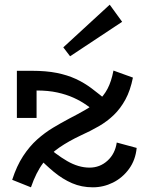

<svg xmlns="http://www.w3.org/2000/svg" viewBox="-20 -785 630 819"><path d="M464 -484 547 -454Q536 -399 515 -360.5Q494 -322 465.5 -294.5Q437 -267 401.5 -246.5Q366 -226 324 -207Q273 -183 233.5 -156Q194 -129 164 -89.5Q134 -50 112 14L32 -18Q51 -77 78.5 -119Q106 -161 138.5 -190Q171 -219 206 -240Q241 -261 275 -279Q312 -298 342.5 -315.5Q373 -333 397.5 -354Q422 -375 438.5 -406Q455 -437 464 -484ZM376 14Q328 14 287.5 -3.5Q247 -21 209.5 -52Q172 -83 133 -124L164 -175Q218 -126 266.5 -98Q315 -70 362 -70Q406 -70 438.5 -99.5Q471 -129 478 -177L563 -154Q558 -102 530 -64Q502 -26 461.5 -6Q421 14 376 14ZM52 -282V-483H116Q177 -483 222 -474Q267 -465 303 -448.5Q339 -432 371.5 -407.5Q404 -383 441 -352L402 -297Q377 -317 351 -335.5Q325 -354 294 -368Q263 -382 224.5 -390.5Q186 -399 136 -399V-282ZM279 -545 250 -583 448 -765 501 -692Z"/></svg>

Font: BioRhyme
Style: Regular
Weight: 400
Designer: Aoife Mooney
Foundry: Aoife Mooney Type
Version: Version 1.600;gftools[0.9.33]